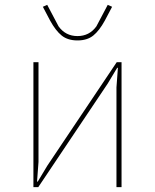

<svg xmlns="http://www.w3.org/2000/svg" viewBox="-20 -773 640 793"><path d="M118 -516H139V-104L133 -23H136L175 -88L462 -516H482V0H461V-412L467 -493H464L425 -428L138 0H118ZM300 -606Q260 -606 235 -626Q210 -646 187 -688L157 -745L175 -753L222 -664Q251 -624 300 -624Q349 -624 378 -664L425 -753L443 -745L413 -688Q390 -646 365 -626Q340 -606 300 -606Z"/></svg>

Font: IBM Plex Mono Thin
Style: Regular
Weight: 100
Monospace: yes
Designer: Mike Abbink, Paul van der Laan, Pieter van Rosmalen
Foundry: Bold Monday
Version: Version 2.3